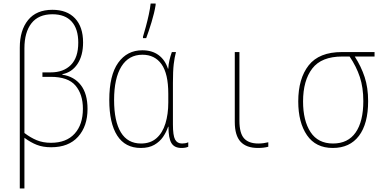

<svg xmlns="http://www.w3.org/2000/svg" viewBox="-20 -820 2160 1077"><path d="M91 -553Q91 -650 137.5 -707.5Q184 -765 274 -765Q356 -765 401 -717Q446 -669 446 -582Q446 -508 414.5 -461Q383 -414 330 -404V-401Q396 -391 433.5 -342.5Q471 -294 471 -209Q471 -112 418 -53Q365 6 267 6Q221 6 186.5 -7.5Q152 -21 117 -47V237H91ZM266 -19Q352 -19 398.5 -70Q445 -121 445 -210Q445 -291 403.5 -340Q362 -389 264 -389H218V-414H265Q336 -414 377.5 -455.5Q419 -497 419 -581Q419 -658 382 -699Q345 -740 274 -740Q196 -740 156.5 -689.5Q117 -639 117 -549V-74Q151 -48 186 -33.5Q221 -19 266 -19Z M770 10Q682 10 637.5 -59.5Q593 -129 593 -259Q593 -398 643 -468Q693 -538 778 -538Q833 -538 869.5 -511Q906 -484 922 -435H924Q925 -459 930.5 -482.5Q936 -506 944 -528H967Q959 -498 954.5 -460Q950 -422 950 -355V-122Q950 -60 962 -37.5Q974 -15 1001 -15Q1009 -15 1018.5 -16.5Q1028 -18 1036 -22V3Q1022 10 998 10Q958 10 941.5 -17.5Q925 -45 925 -109H923Q913 -79 894.5 -52Q876 -25 845.5 -7.5Q815 10 770 10ZM771 -15Q824 -15 858 -45Q892 -75 908 -127.5Q924 -180 924 -245V-294Q924 -407 886 -460Q848 -513 779 -513Q702 -513 661 -447Q620 -381 620 -259Q620 -140 658 -77.5Q696 -15 771 -15ZM782 -614Q789 -637 798 -670Q807 -703 814.5 -737.5Q822 -772 825 -800H853V-792Q846 -748 830 -695.5Q814 -643 800 -606H782Z M1427 10Q1362 10 1329.5 -25Q1297 -60 1297 -136V-528H1323V-143Q1323 -73 1349 -44Q1375 -15 1429 -15Q1444 -15 1458.5 -17Q1473 -19 1485 -22V3Q1460 10 1427 10Z M1847 10Q1751 10 1702 -61.5Q1653 -133 1653 -251Q1653 -379 1711.5 -453.5Q1770 -528 1898 -528H2081V-503H1970Q2006 -447 2025.5 -387.5Q2045 -328 2045 -253Q2045 -126 1993.5 -58Q1942 10 1847 10ZM1848 -15Q1932 -15 1975 -77Q2018 -139 2018 -253Q2018 -329 1998.5 -388Q1979 -447 1941 -503H1900Q1783 -503 1731.5 -435.5Q1680 -368 1680 -251Q1680 -143 1722 -79Q1764 -15 1848 -15Z"/></svg>

Font: Noto Sans Mono Condensed Thin
Style: Regular
Weight: 100
Width: 3
Designer: Monotype Design Team
Foundry: Monotype Imaging Inc.
Version: Version 2.014; ttfautohint (v1.8.4.7-5d5b)